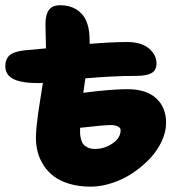

<svg xmlns="http://www.w3.org/2000/svg" viewBox="-23 -740 678 726"><path d="M319.8 -34.2Q275.9 -34.2 240.2 -44.7Q204.6 -55.2 181.2 -72.8Q157.7 -90.3 142.1 -114.5Q126.5 -138.7 119.6 -164.8Q112.8 -190.9 112.8 -219.2Q112.8 -237.3 115.7 -265.1Q118.7 -293 121.3 -312.5Q124 -332 130.6 -372.3Q137.2 -412.6 139.2 -426.8Q132.3 -425.8 122.1 -425.8Q58.1 -425.8 27.6 -441.2Q-2.9 -456.5 -2.9 -490.2Q-2.9 -516.6 13.4 -531Q29.8 -545.4 70.8 -549.8Q111.8 -553.2 150.9 -557.1Q148.9 -623.5 148.9 -647.9Q148.9 -684.1 161.9 -702.1Q174.8 -720.2 204.1 -720.2Q255.4 -720.2 285.6 -688Q315.9 -655.8 315.9 -586.9V-574.2Q403.3 -581.1 457 -581.1Q511.2 -581.1 540 -556.9Q568.8 -532.7 568.8 -500Q568.8 -474.6 550.3 -463.9Q531.7 -453.1 493.2 -453.1Q406.7 -453.1 299.8 -443.8Q293.5 -402.3 292 -389.2Q398.4 -402.8 459 -402.8Q529.8 -402.8 567.4 -368.4Q605 -334 605 -275.9Q605 -241.2 588.4 -205.6Q571.8 -169.9 543 -139.6Q514.2 -109.4 478.3 -85.4Q442.4 -61.5 400.6 -47.9Q358.9 -34.2 319.8 -34.2ZM396 -267.1Q369.6 -267.1 279.8 -256.8Q279.3 -244.1 279.8 -235.1Q280.3 -226.1 283.2 -214.1Q286.1 -202.1 292 -194.8Q297.9 -187.5 309.1 -182.1Q320.3 -176.8 335.9 -176.8Q371.6 -176.8 402.3 -197.5Q433.1 -218.3 433.1 -248Q433.1 -256.3 422.9 -261.7Q412.6 -267.1 396 -267.1Z"/></svg>

Font: Shantell Sans Irregular Bouncy
Style: Regular
Weight: 800
Designer: Stephen Nixon, Anya Danilova, Shantell Martin
Foundry: Arrow Type
Version: Version 1.006;[9816181b4]